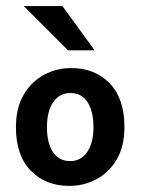

<svg xmlns="http://www.w3.org/2000/svg" viewBox="-20 -606 465 635"><path d="M208.5 8.8Q131.3 8.8 82 -41.3Q32.7 -91.3 32.7 -185.5Q32.7 -248.5 57.9 -292Q83 -335.4 124.8 -358.2Q166.5 -380.9 215.8 -380.9Q293.5 -380.9 342.5 -330.6Q391.6 -280.3 391.6 -185.5Q391.6 -122.6 366.5 -79.3Q341.3 -36.1 299.8 -13.7Q258.3 8.8 208.5 8.8ZM212.4 -73.2Q247.6 -73.2 268.3 -103.3Q289.1 -133.3 289.1 -185.5Q289.1 -238.3 269.5 -268.3Q250 -298.3 212.4 -298.3Q176.8 -298.3 156 -268.3Q135.3 -238.3 135.3 -185.5Q135.3 -133.3 155 -103.3Q174.8 -73.2 212.4 -73.2ZM205.1 -439.5 58.6 -585.9H186.5L293 -439.5Z"/></svg>

Font: Harmattan
Style: Bold
Weight: 700
Designer: George W. Nuss III and SIL International
Foundry: SIL International
Version: Version 4.000